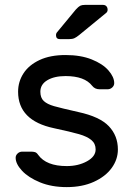

<svg xmlns="http://www.w3.org/2000/svg" viewBox="-20 -755 546 785"><path d="M44 0ZM54 -380Q54 -421 76 -455Q98 -489 141.5 -509.5Q185 -530 248 -530Q310 -530 355 -512Q400 -494 423.5 -467Q447 -440 447 -415Q447 -405 439 -397.5Q431 -390 420 -390H387Q368 -390 357 -404Q326 -444 248 -444Q202 -444 173.5 -427Q145 -410 145 -380Q145 -355 159 -342Q173 -329 201 -321Q229 -313 300 -297Q388 -278 425 -239Q462 -200 462 -144Q462 -103 436.5 -68Q411 -33 363.5 -11.5Q316 10 253 10Q191 10 143.5 -9.5Q96 -29 70 -57Q44 -85 44 -110Q44 -120 52 -127.5Q60 -135 71 -135H107Q116 -135 123 -133Q130 -131 136 -122Q169 -76 253 -76Q300 -76 335.5 -95.5Q371 -115 371 -144Q371 -168 353.5 -182.5Q336 -197 303 -206.5Q270 -216 200 -231Q54 -262 54 -380ZM327 -735H401Q410 -735 415 -729.5Q420 -724 420 -715Q420 -708 415 -703L304 -612Q293 -603 284.5 -599Q276 -595 262 -595H225Q209 -595 209 -611Q209 -619 214 -624L290 -716Q301 -728 308 -731.5Q315 -735 327 -735Z"/></svg>

Font: Hezaedrus
Style: Regular
Weight: 400
Designer: Hubert & Fischer
Foundry: Hubert & Fischer
Version: Version 1.10;September 3, 2019;FontCreator 11.5.0.2425 64-bi